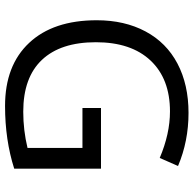

<svg xmlns="http://www.w3.org/2000/svg" viewBox="-23 -741 774 768"><g transform="rotate(90 364.0 -357.0)"><path d="M61 -356.9Q61 -468.3 105.7 -552Q150.4 -635.7 234.4 -679.9Q318.4 -724.1 431.6 -724.1Q544.9 -724.1 644 -682.1L611.8 -608.9Q515.1 -649.9 425.8 -649.9Q295.4 -649.9 222.2 -572.3Q148.9 -494.6 148.9 -353.5Q148.9 -212.4 219.5 -137.7Q290 -63 426.8 -63Q501 -63 571.8 -80.1V-299.8H412.1V-374H654.8V-26.9Q540 9.8 403.8 9.8Q241.7 9.8 151.4 -86.7Q61 -183.1 61 -356.9Z"/></g></svg>

Font: OpenSans
Style: Regular
Weight: 400
Foundry: Ascender Corporation
Version: Version 1.10